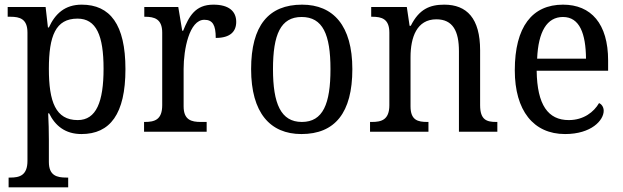

<svg xmlns="http://www.w3.org/2000/svg" viewBox="-20 -566 2679 825"><path d="M17 239H273V197H265C225 197 190 189 190 130V34C190 2 189 -44 187 -79H191C217 -26 260 10 330 10C453 10 519 -76 519 -269C519 -461 453 -546 331 -546C259 -546 217 -507 190 -448H186L176 -536H13V-494H25C65 -494 98 -485 98 -426V125C98 188 64 197 24 197H17ZM314 -50C219 -50 190 -129 190 -270C190 -412 219 -486 313 -486C394 -486 425 -413 425 -271C425 -129 394 -50 314 -50Z M599 0H868V-42H843C803 -42 769 -50 769 -109V-270C769 -353 793 -481 858 -481C894 -481 907 -458 907 -403C970 -403 995 -431 995 -472C995 -518 963 -546 897 -546C818 -546 792 -495 767 -434H763L746 -536H600V-494H603C643 -494 677 -485 677 -426V-114C677 -51 644 -42 602 -42H599Z M1275 10C1419 10 1494 -81 1494 -269C1494 -456 1412 -546 1278 -546C1134 -546 1059 -456 1059 -269C1059 -81 1141 10 1275 10ZM1277 -42C1187 -42 1153 -120 1153 -269C1153 -418 1186 -493 1276 -493C1367 -493 1400 -418 1400 -269C1400 -120 1368 -42 1277 -42Z M1570 0H1821V-42H1816C1776 -42 1744 -49 1744 -109V-320C1744 -406 1771 -483 1855 -483C1926 -483 1952 -432 1952 -346V0H2117V-42H2112C2071 -42 2043 -51 2043 -114V-350C2043 -487 1986 -546 1889 -546C1827 -546 1781 -527 1745 -455H1740L1728 -536H1575V-494H1580C1620 -494 1653 -485 1653 -426V-114C1653 -51 1619 -42 1578 -42H1570Z M2408 10C2521 10 2574 -49 2574 -90C2574 -107 2564 -119 2554 -123C2532 -85 2488 -50 2424 -50C2335 -50 2288 -115 2286 -262H2593V-306C2593 -464 2520 -546 2399 -546C2267 -546 2192 -451 2192 -264C2192 -91 2272 10 2408 10ZM2498 -314H2288C2293 -430 2330 -493 2399 -493C2471 -493 2497 -421 2498 -314Z"/></svg>

Font: Noto Serif Ethiopic SmCn
Style: Regular
Weight: 400
Width: 4
Designer: Monotype Design Team
Foundry: Monotype Imaging Inc.
Version: Version 2.102